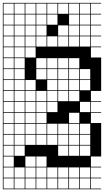

<svg xmlns="http://www.w3.org/2000/svg" viewBox="-20 -1025 732 1352"><path d="M0 307.7V-1004.8H692.3V-1000H620.2V-927.9H692.3V-923.1H620.2V-851H692.3V-846.2H620.2V-774H692.3V-769.2H620.2V-697.1H692.3V-692.3H620.2V-620.2H692.3V-384.6H620.2V-312.5H692.3V-307.7H620.2V-235.6H692.3V-230.8H620.2V-158.7H692.3V76.9H620.2V149H692.3V153.8H620.2V226H692.3V230.8H620.2V302.9H692.3V307.7ZM543.3 -927.9H615.4V-1000H543.3ZM4.8 -927.9H76.9V-1000H4.8ZM158.7 -927.9H230.8V-1000H158.7ZM235.6 -927.9H307.7V-1000H235.6ZM466.3 -927.9H538.5V-1000H466.3ZM81.7 -927.9H153.8V-1000H81.7ZM312.5 -927.9H384.6V-1000H312.5ZM389.4 -927.9H461.5V-1000H389.4ZM543.3 -851H615.4V-923.1H543.3ZM312.5 -851H384.6V-923.1H312.5ZM466.3 -851H538.5V-923.1H466.3ZM235.6 -851H307.7V-923.1H235.6ZM158.7 -851H230.8V-923.1H158.7ZM81.7 -851H153.8V-923.1H81.7ZM4.8 -851H76.9V-923.1H4.8ZM389.4 -774H461.5V-846.2H389.4ZM466.3 -774H538.5V-846.2H466.3ZM4.8 -774H76.9V-846.2H4.8ZM235.6 -774H307.7V-846.2H235.6ZM543.3 -774H615.4V-846.2H543.3ZM158.7 -774H230.8V-846.2H158.7ZM81.7 -774H153.8V-846.2H81.7ZM389.4 -697.1H461.5V-769.2H389.4ZM4.8 -697.1H76.9V-769.2H4.8ZM466.3 -697.1H538.5V-769.2H466.3ZM312.5 -697.1H384.6V-769.2H312.5ZM543.3 -697.1H615.4V-769.2H543.3ZM235.6 -697.1H307.7V-769.2H235.6ZM158.7 -697.1H230.8V-769.2H158.7ZM81.7 -697.1H153.8V-769.2H81.7ZM4.8 -620.2H76.9V-692.3H4.8ZM158.7 -620.2H230.8V-692.3H158.7ZM81.7 -620.2H153.8V-692.3H81.7ZM153.8 -615.4H81.7V-543.3H153.8ZM466.3 -543.3H538.5V-615.4H466.3ZM389.4 -543.3H461.5V-615.4H389.4ZM4.8 -543.3H76.9V-615.4H4.8ZM312.5 -543.3H384.6V-615.4H312.5ZM235.6 -543.3H307.7V-615.4H235.6ZM235.6 -466.3H307.7V-538.5H235.6ZM81.7 -466.3H153.8V-538.5H81.7ZM466.3 -466.3H538.5V-538.5H466.3ZM389.4 -466.3H461.5V-538.5H389.4ZM543.3 -466.3H615.4V-538.5H543.3ZM4.8 -466.3H76.9V-538.5H4.8ZM312.5 -466.3H384.6V-538.5H312.5ZM389.4 -389.4H461.5V-461.5H389.4ZM158.7 -389.4H230.8V-461.5H158.7ZM81.7 -389.4H153.8V-461.5H81.7ZM466.3 -389.4H538.5V-461.5H466.3ZM543.3 -389.4H615.4V-461.5H543.3ZM312.5 -389.4H384.6V-461.5H312.5ZM4.8 -389.4H76.9V-461.5H4.8ZM4.8 -312.5H76.9V-384.6H4.8ZM235.6 -312.5H307.7V-384.6H235.6ZM312.5 -312.5H384.6V-384.6H312.5ZM81.7 -312.5H153.8V-384.6H81.7ZM466.3 -312.5H538.5V-384.6H466.3ZM158.7 -312.5H230.8V-384.6H158.7ZM389.4 -312.5H461.5V-384.6H389.4ZM4.8 -235.6H76.9V-307.7H4.8ZM235.6 -235.6H307.7V-307.7H235.6ZM312.5 -235.6H384.6V-307.7H312.5ZM543.3 -235.6H615.4V-307.7H543.3ZM158.7 -235.6H230.8V-307.7H158.7ZM81.7 -235.6H153.8V-307.7H81.7ZM158.7 -158.7H230.8V-230.8H158.7ZM235.6 -158.7H307.7V-230.8H235.6ZM4.8 -158.7H76.9V-230.8H4.8ZM466.3 -158.7H538.5V-230.8H466.3ZM81.7 -158.7H153.8V-230.8H81.7ZM543.3 -81.7H615.4V-153.8H543.3ZM81.7 -81.7H153.8V-153.8H81.7ZM4.8 -81.7H76.9V-153.8H4.8ZM312.5 -81.7H384.6V-153.8H312.5ZM235.6 -81.7H307.7V-153.8H235.6ZM466.3 -81.7H538.5V-153.8H466.3ZM158.7 -81.7H230.8V-153.8H158.7ZM389.4 -81.7H461.5V-153.8H389.4ZM389.4 -4.8H461.5V-76.9H389.4ZM158.7 -4.8H230.8V-76.9H158.7ZM312.5 -4.8H384.6V-76.9H312.5ZM4.8 -4.8H76.9V-76.9H4.8ZM543.3 -4.8H615.4V-76.9H543.3ZM81.7 -4.8H153.8V-76.9H81.7ZM235.6 -4.8H307.7V-76.9H235.6ZM466.3 -4.8H538.5V-76.9H466.3ZM466.3 72.1H538.5V0H466.3ZM389.4 72.1H461.5V0H389.4ZM4.8 72.1H76.9V0H4.8ZM543.3 72.1H615.4V0H543.3ZM81.7 72.1H153.8V0H81.7ZM158.7 149H230.8V76.9H158.7ZM235.6 149H307.7V76.9H235.6ZM4.8 149H76.9V76.9H4.8ZM466.3 226H538.5V153.8H466.3ZM389.4 226H461.5V153.8H389.4ZM312.5 226H384.6V153.8H312.5ZM81.7 226H153.8V153.8H81.7ZM543.3 226H615.4V153.8H543.3ZM235.6 226H307.7V153.8H235.6ZM4.8 226H76.9V153.8H4.8ZM158.7 226H230.8V153.8H158.7ZM466.3 302.9H538.5V230.8H466.3ZM389.4 302.9H461.5V230.8H389.4ZM81.7 302.9H153.8V230.8H81.7ZM312.5 302.9H384.6V230.8H312.5ZM543.3 302.9H615.4V230.8H543.3ZM158.7 302.9H230.8V230.8H158.7ZM235.6 302.9H307.7V230.8H235.6ZM4.8 302.9H76.9V230.8H4.8Z"/></svg>

Font: Jacquarda Bastarda 9 Charted
Style: Regular
Weight: 400
Designer: Sarah Cadigan-Fried
Version: Version 1.000; ttfautohint (v1.8.4.7-5d5b)